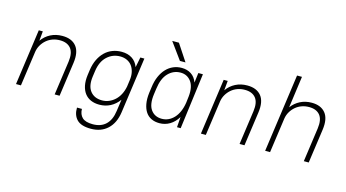

<svg xmlns="http://www.w3.org/2000/svg" viewBox="-95 -1082 2995 1660"><g transform="rotate(15 1402.5 -252.0)"><path d="M133 -500H169L161 -414Q192 -458 239 -482Q286 -506 344 -506Q428 -506 469 -455.5Q510 -405 496 -305L453 0H409L452 -305Q463 -385 431 -424.5Q399 -464 333 -464Q298 -464 267.5 -453Q237 -442 213 -421.5Q189 -401 172.5 -373Q156 -345 151 -312L107 0H63Z M804 -14Q761 -14 727.5 -28.5Q694 -43 672.5 -71.5Q651 -100 642.5 -141Q634 -182 641 -235L648 -285Q656 -338 676 -379Q696 -420 725.5 -448.5Q755 -477 793 -491.5Q831 -506 875 -506Q929 -506 967.5 -481.5Q1006 -457 1024 -409L1042 -500H1078L1008 0Q994 98 936 152Q878 206 787 206Q699 206 661 166.5Q623 127 625 60H669Q670 109 698.5 136.5Q727 164 793 164Q866 164 909.5 122.5Q953 81 964 0L979 -105Q946 -60 901.5 -37Q857 -14 804 -14ZM817 -56Q849 -56 878 -68Q907 -80 931 -102Q955 -124 971.5 -155.5Q988 -187 996 -227L1004 -285Q1010 -327 1002.5 -360Q995 -393 977.5 -416Q960 -439 933 -451.5Q906 -464 873 -464Q805 -464 755.5 -418Q706 -372 694 -285L687 -235Q675 -148 711.5 -102Q748 -56 817 -56Z M1347 6Q1306 6 1274.5 -9Q1243 -24 1223.5 -53Q1204 -82 1196 -125Q1188 -168 1195 -225L1202 -275Q1209 -332 1228 -375Q1247 -418 1274.5 -447Q1302 -476 1337 -491Q1372 -506 1412 -506Q1461 -506 1497 -482.5Q1533 -459 1550 -412L1561 -500H1602L1537 0H1504L1511 -93Q1481 -44 1439 -19Q1397 6 1347 6ZM1357 -36Q1388 -36 1415.5 -48.5Q1443 -61 1465.5 -85Q1488 -109 1503.5 -144.5Q1519 -180 1526 -225L1533 -284Q1542 -371 1507 -417.5Q1472 -464 1413 -464Q1349 -464 1303 -416.5Q1257 -369 1245 -275L1238 -225Q1225 -131 1259 -83.5Q1293 -36 1357 -36ZM1271 -710H1331L1430 -560H1380Z M1788 -500H1824L1816 -414Q1847 -458 1894 -482Q1941 -506 1999 -506Q2083 -506 2124 -455.5Q2165 -405 2151 -305L2108 0H2064L2107 -305Q2118 -385 2086 -424.5Q2054 -464 1988 -464Q1953 -464 1922.5 -453Q1892 -442 1868 -421.5Q1844 -401 1827.5 -373Q1811 -345 1806 -312L1762 0H1718Z M2391 -700H2435L2396 -417Q2427 -459 2473 -482.5Q2519 -506 2576 -506Q2658 -506 2699 -455.5Q2740 -405 2726 -305L2683 0H2639L2682 -305Q2693 -385 2661 -424.5Q2629 -464 2563 -464Q2528 -464 2497.5 -453Q2467 -442 2443 -421.5Q2419 -401 2402.5 -373Q2386 -345 2381 -312L2337 0H2293Z"/></g></svg>

Font: Retni Sans Light
Style: Italic
Weight: 300
Italic angle: -8°
Designer: Vitaly Kuzmin
Foundry: ParaType Ltd.
Version: Version 1.00;June 10, 2019;FontCreator 11.5.0.2425 64-bit; t